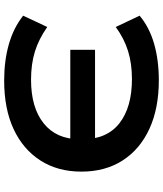

<svg xmlns="http://www.w3.org/2000/svg" viewBox="48 -802 765 900"><g transform="rotate(90 430.0 -352.5)"><path d="M358 10Q265 10 188 -12Q111 -34 54 -79L107 -192Q164 -152 222.5 -134Q281 -116 354 -116Q485 -116 559 -175.5Q633 -235 633 -343L651 -300H214V-416H652L634 -356Q633 -472 558 -530.5Q483 -589 351 -589Q278 -589 219 -570.5Q160 -552 107 -513L54 -625Q109 -671 186 -693Q263 -715 357 -715Q488 -715 584 -671Q680 -627 732.5 -545.5Q785 -464 785 -352Q785 -241 732.5 -159.5Q680 -78 585 -34Q490 10 358 10Z"/></g></svg>

Font: Nunito Sans 10pt Expanded
Style: Bold
Weight: 700
Width: 7
Designer: Vernon Adams
Foundry: Vernon Adams
Version: Version 3.101;gftools[0.9.27]